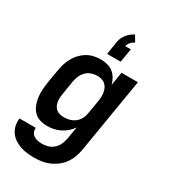

<svg xmlns="http://www.w3.org/2000/svg" viewBox="-236 -884 1072 1217"><g transform="rotate(30 300.0 -275.0)"><path d="M218 223Q191 223 165 220Q139 217 115 208.5Q91 200 70 186Q49 172 35 151.5Q21 131 15.5 105.5Q10 80 14 54H133Q131 70 137.5 84.5Q144 99 157 107.5Q170 116 186 119Q202 122 218 122Q240 122 262 115Q284 108 301.5 92Q319 76 328 54.5Q337 33 341 12L356 -78Q342 -57 323 -40.5Q304 -24 282 -13Q260 -2 236 3Q212 8 189 8Q161 8 135 0Q109 -8 91 -27Q73 -46 63.5 -70.5Q54 -95 50.5 -122Q47 -149 49 -177Q51 -205 55 -233L72 -333Q76 -357 83.5 -381.5Q91 -406 103.5 -428.5Q116 -451 134.5 -470.5Q153 -490 176 -503.5Q199 -517 224 -522.5Q249 -528 273 -528Q298 -528 322 -522Q346 -516 364.5 -501.5Q383 -487 395 -466Q407 -445 413 -422L429 -520H549L458 28Q453 55 443.5 81.5Q434 108 417 132Q400 156 376.5 174Q353 192 326.5 203.5Q300 215 272.5 219Q245 223 218 223ZM253 -93Q274 -93 294.5 -98.5Q315 -104 332.5 -117.5Q350 -131 360.5 -150.5Q371 -170 374 -190L391 -290Q394 -307 394.5 -323Q395 -339 392.5 -355Q390 -371 383 -385Q376 -399 364.5 -409Q353 -419 337.5 -423Q322 -427 306 -427Q285 -427 263.5 -419.5Q242 -412 226 -395.5Q210 -379 201.5 -358.5Q193 -338 189 -317L173 -217Q170 -201 169.5 -186Q169 -171 171.5 -157Q174 -143 180.5 -130Q187 -117 198 -108.5Q209 -100 223.5 -96.5Q238 -93 253 -93ZM290 -578 306 -678Q309 -693 315.5 -707Q322 -721 332.5 -733.5Q343 -746 355.5 -756Q368 -766 382 -773L408 -729Q393 -722 380.5 -708Q368 -694 365 -678H406L389 -578Z"/></g></svg>

Font: Iosevka SS04 Extended
Style: Bold Italic
Weight: 700
Width: 7
Italic angle: -9°
Monospace: yes
Designer: Belleve Invis
Foundry: Belleve Invis
Version: Version 19.0.0; ttfautohint (v1.8.4)